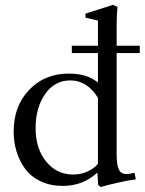

<svg xmlns="http://www.w3.org/2000/svg" viewBox="-20 -746 589 782"><path d="M390.6 15.6 379.9 7.8 376.5 -43Q317.9 11.2 235.8 11.2Q185.5 11.2 146 -7.3Q106.4 -25.9 83 -57.6Q59.6 -89.4 47.6 -128.2Q35.6 -167 35.6 -210.4Q35.6 -313.5 98.6 -379.9Q161.6 -446.3 260.3 -446.3Q335.4 -446.3 378.9 -409.7V-529.8H272.5V-559.6H378.9V-662.1L328.1 -674.3V-690.4L439.5 -726.1L458.5 -718.3Q455.1 -681.6 455.1 -646.5V-559.6H549.3V-529.8H455.1V-115.7Q455.1 -73.2 464.1 -55.2Q473.1 -37.1 494.6 -37.1Q505.9 -37.1 527.8 -42L533.2 -15.6Q507.3 -12.7 458.7 -1.7Q410.2 9.3 390.6 15.6ZM277.8 -35.2Q310.5 -35.2 337.2 -47.9Q363.8 -60.5 378.9 -78.6V-347.2Q359.4 -380.9 330.3 -399.7Q301.3 -418.5 266.1 -418.5Q202.6 -418.5 163.8 -363Q125 -307.6 125 -224.6Q125 -140.6 168 -87.9Q210.9 -35.2 277.8 -35.2Z"/></svg>

Font: Elstob
Style: Regular
Weight: 400
Designer: Peter S. Baker
Version: Version 1.015